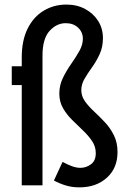

<svg xmlns="http://www.w3.org/2000/svg" viewBox="-20 -807 559 836"><path d="M325.7 8.8Q293 8.8 265.4 0.2Q237.8 -8.3 214.8 -21L252.4 -102.1Q274.9 -89.8 294.2 -83Q313.5 -76.2 330.1 -76.2Q355 -76.2 376 -91.6Q397 -106.9 397 -140.1Q397 -168.9 380.9 -192.9Q364.7 -216.8 341.3 -239Q317.9 -261.2 294.2 -284.7Q270.5 -308.1 254.4 -335.9Q238.3 -363.8 238.3 -399.4Q238.3 -435.5 253.7 -467.3Q269 -499 289.6 -528.3Q310.1 -557.6 325.4 -584.7Q340.8 -611.8 340.8 -638.2Q340.8 -667 320.1 -686.5Q299.3 -706.1 266.1 -706.1Q226.6 -706.1 195.8 -672.4Q165 -638.7 165 -564V0H74.7V-436.5H31.2V-518.6H74.7V-556.2Q74.7 -631.8 100.6 -683.1Q126.5 -734.4 170.7 -760.7Q214.8 -787.1 269 -787.1Q314.9 -787.1 350.8 -767.8Q386.7 -748.5 407.5 -715.6Q428.2 -682.6 428.2 -641.1Q428.2 -602.5 414.1 -571.5Q399.9 -540.5 381.1 -514.4Q362.3 -488.3 348.1 -464.1Q334 -439.9 334 -414.6Q334 -388.2 349.9 -366Q365.7 -343.8 389.2 -322Q412.6 -300.3 436.3 -275.1Q460 -250 475.8 -218.3Q491.7 -186.5 491.7 -144.5Q491.7 -75.2 445.3 -33.2Q398.9 8.8 325.7 8.8Z"/></svg>

Font: Voltaire
Style: Regular
Weight: 400
Designer: Yvonne Schüttler, Eben Sorkin, Emma Marichal
Foundry: Sorkin Type Co.
Version: Version 1.010; ttfautohint (v1.8.4.7-5d5b)